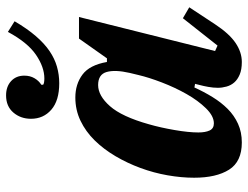

<svg xmlns="http://www.w3.org/2000/svg" viewBox="-112 -692 816 632"><g transform="rotate(-90 296.0 -376.0)"><path d="M143 12Q80 12 53.5 -30Q27 -72 27 -145Q27 -187 35 -232.5Q43 -278 59 -321.5Q75 -365 98 -404Q121 -443 150 -472.5Q179 -502 214.5 -519Q250 -536 291 -536Q335 -536 366.5 -512.5Q398 -489 408 -432H420L485 -524H556L444 -76L462 -68L552 -182L588 -161L532 -76Q501 -29 470.5 -8.5Q440 12 408 12Q383 12 366.5 5Q350 -2 340.5 -13Q331 -24 327 -38.5Q323 -53 323 -67Q323 -82 326 -98.5Q329 -115 332 -126L336 -142L324 -144Q310 -113 292.5 -84.5Q275 -56 253.5 -34.5Q232 -13 204.5 -0.5Q177 12 143 12ZM206 -80Q230 -80 255.5 -106Q281 -132 302.5 -170Q324 -208 340.5 -251Q357 -294 365 -328L372 -357Q383 -405 375 -433Q367 -461 332 -461Q297 -461 262.5 -422Q228 -383 203 -294Q192 -256 184 -209.5Q176 -163 176 -131Q176 -108 182.5 -94Q189 -80 206 -80ZM338 -589Q281 -589 251 -615Q221 -641 221 -682Q221 -716 241.5 -740Q262 -764 298 -764Q327 -764 345 -747.5Q363 -731 363 -704Q363 -685 354.5 -670.5Q346 -656 333 -648V-642Q338 -638 354 -638Q391 -638 431.5 -665.5Q472 -693 507 -758L542 -736Q518 -695 493.5 -666.5Q469 -638 444 -621Q419 -604 392.5 -596.5Q366 -589 338 -589Z"/></g></svg>

Font: IBM Plex Serif
Style: Bold Italic
Weight: 700
Italic angle: -14°
Designer: Mike Abbink, Paul van der Laan, Pieter van Rosmalen
Foundry: Bold Monday
Version: Version 3.001